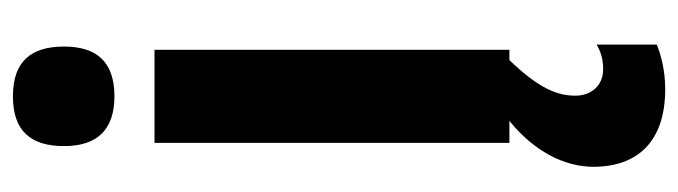

<svg xmlns="http://www.w3.org/2000/svg" viewBox="-396 -412 1049 297"><g transform="rotate(-90 128.5 -263.5)"><path d="M128 -768C75 -768 51 -741 51 -689C51 -637 77 -611 128 -611C180 -611 205 -637 205 -689C205 -740 182 -768 128 -768ZM129 102C129 72 142 44 184 0H200V-549H56V0H90C43 38 19 85 19 130C19 198 58 241 139 241C169 241 193 234 208 228V135C199 140 188 145 170 145C144 145 129 126 129 102Z"/></g></svg>

Font: Noto Sans Gujarati UI ExtraCondensed ExtraBold
Style: Regular
Weight: 800
Width: 2
Designer: Jelle Bosma - Monotype Design Team, Universal Thirst
Foundry: Monotype Imaging Inc.
Version: Version 2.106